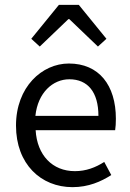

<svg xmlns="http://www.w3.org/2000/svg" viewBox="-20 -760 536 792"><path d="M279 12C345 12 397 -11 439 -38L410 -92C374 -69 335 -54 289 -54C196 -54 133 -120 127 -223H455C457 -235 458 -253 458 -270C458 -409 388 -498 264 -498C153 -498 46 -401 46 -242C46 -83 149 12 279 12ZM126 -282C136 -378 198 -433 266 -433C342 -433 386 -380 386 -282ZM109 -600 144 -568 262 -681H266L384 -568L419 -600L305 -740H223Z"/></svg>

Font: Giro Sans Regular
Style: Regular
Weight: 400
Designer: Paul D. Hunt
Foundry: Adobe Systems Incorporated
Version: Version 1.000;PS 1.0;hotconv 1.0.88;makeotf.lib2.5.647800